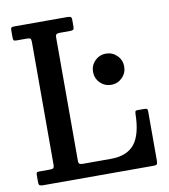

<svg xmlns="http://www.w3.org/2000/svg" viewBox="-84 -821 783 892"><g transform="rotate(-10 308.0 -375.0)"><path d="M90.5 -684H42Q32 -684 29.2 -687.2Q26.5 -690.5 26.5 -701V-734Q26.5 -744 29.8 -747Q33 -750 44 -750H292.5Q305 -750 309.5 -747.2Q314 -744.5 314 -732V-702Q314 -690 310 -687Q306 -684 295 -684H247Q235.5 -684 230.8 -680.5Q226 -677 226 -664V-84Q226 -72 230.8 -69Q235.5 -66 247.5 -66H376.5Q455.5 -66 490.8 -110.8Q526 -155.5 527.5 -252.5Q528 -261 529.8 -264.2Q531.5 -267.5 539.5 -267.5H569Q579.5 -267.5 583.5 -265.5Q587.5 -263.5 587.5 -253V-23.5Q587.5 -9 584.8 -4.5Q582 0 567.5 0H48Q36 0 31.2 -3Q26.5 -6 26.5 -19V-50Q26.5 -59 28.5 -62.5Q30.5 -66 39 -66H87.5Q102 -66 106.8 -69.2Q111.5 -72.5 111.5 -87V-664Q111.5 -677 107.5 -680.5Q103.5 -684 90.5 -684ZM367 -478Q367 -508.5 388.5 -530Q410 -551.5 440.5 -551.5Q471 -551.5 492.5 -530Q514 -508.5 514 -478Q514 -447.5 492.5 -426Q471 -404.5 440.5 -404.5Q410 -404.5 388.5 -426Q367 -447.5 367 -478Z"/></g></svg>

Font: Besley* Narrow Medium
Style: Regular
Weight: 500
Width: 4
Designer: Owen Earl
Foundry: indestructible type*
Version: Version 3.000; ttfautohint (v1.8.3)